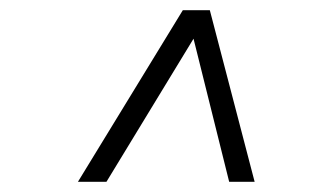

<svg xmlns="http://www.w3.org/2000/svg" viewBox="-20 -688 622 377"><path d="M430 -331 360 -612 189 -331H133L339 -668H392L480 -331Z"/></svg>

Font: Celebes Light
Style: Italic
Weight: 300
Italic angle: -10°
Designer: Anugrah Pasau
Foundry: Lafontype
Version: Version 1.000; ttfautohint (v1.8.4)